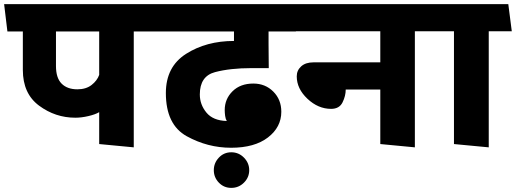

<svg xmlns="http://www.w3.org/2000/svg" viewBox="-31 -700 2507 933"><path d="M451 0V-155Q433 -144 399 -136Q365 -128 335 -128Q238 -128 159 -186.5Q80 -245 80 -360V-547H5Q1 -581 -3 -613.5Q-7 -646 -11 -680H714L731 -547H619V16ZM345 -266Q387 -266 414 -287Q441 -308 451 -336V-547H241V-379Q241 -321 268.5 -293.5Q296 -266 345 -266Z M775 -248Q775 -376 873.5 -438.5Q972 -501 1106 -501V-547H726Q722 -581 718 -613.5Q714 -646 710 -680H1390L1407 -547H1274V-488Q1274 -458 1274.5 -428Q1275 -398 1275 -369H1191Q1088 -369 1014 -349.5Q940 -330 940 -241Q940 -192 972 -153Q1004 -114 1071 -112Q1065 -122 1063 -137Q1061 -152 1061 -165Q1061 -219 1099 -256.5Q1137 -294 1200 -294Q1258 -294 1297 -255Q1336 -216 1336 -157Q1336 -82 1271 -32Q1206 18 1092 18Q978 18 876.5 -38Q775 -94 775 -248ZM1008 127Q1008 92 1032.5 66Q1057 40 1093 40Q1129 40 1154.5 66Q1180 92 1180 127Q1180 162 1154.5 187.5Q1129 213 1093 213Q1057 213 1032.5 187.5Q1008 162 1008 127Z M1817 0V-265H1649Q1649 -234 1633.5 -202.5Q1618 -171 1578 -171Q1515 -171 1463 -220Q1411 -269 1411 -329Q1411 -358 1432.5 -377.5Q1454 -397 1492 -397H1817V-548H1396L1380 -680H2080L2097 -548H1985V16Z M2175 0V-548H2078L2062 -680H2439L2456 -548H2344V16Z"/></svg>

Font: Palanquin Dark SemiBold
Style: Regular
Weight: 600
Designer: Pria Ravichandran
Version: Version 1.001